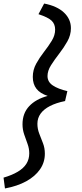

<svg xmlns="http://www.w3.org/2000/svg" viewBox="-94 -808 463 1083"><path d="M-74 194Q-26 180 6.5 160.5Q39 141 55 115.5Q71 90 71 57Q71 30 61.5 4Q52 -22 42.5 -49.5Q33 -77 33 -107Q33 -169 70.5 -209Q108 -249 175 -267Q132 -281 111.5 -307.5Q91 -334 91 -374Q91 -414 110 -448.5Q129 -483 154 -515Q179 -547 198 -578Q217 -609 217 -641Q217 -672 197.5 -691Q178 -710 123 -728L155 -788Q228 -774 267 -737Q306 -700 306 -649Q306 -610 286 -574.5Q266 -539 240 -505.5Q214 -472 194 -440.5Q174 -409 174 -379Q174 -346 204 -326Q234 -306 286 -294L273 -238Q223 -228 188 -210Q153 -192 135 -167Q117 -142 117 -110Q117 -81 127.5 -54Q138 -27 148.5 0Q159 27 159 59Q159 108 131.5 147.5Q104 187 54 214.5Q4 242 -66 255Z"/></svg>

Font: Radio Canada
Style: Italic
Weight: 400
Italic angle: -12°
Designer: Charles Daoud, Etienne Aubert Bonn, Alexandre Saumier Demers, Jacques Le Bailly
Foundry: Radio-Canada
Version: Version 2.104;gftools[0.9.28.dev5+ged2979d]